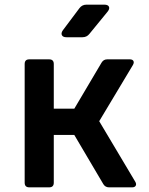

<svg xmlns="http://www.w3.org/2000/svg" viewBox="-20 -805 640 825"><path d="M106 0Q86 0 86 -20V-530Q86 -550 106 -550H191.1Q211.1 -550 211.1 -530V-338.2H299.4L416.7 -536.4Q425.1 -550 440.7 -550H537.7Q549.1 -550 553.1 -543.3Q557.1 -536.6 551.3 -526L406.3 -284.2L561.3 -24Q567.1 -14 563.1 -7Q559.1 0 547.7 0H448.5Q432.5 0 424.1 -13.6L299.2 -225.2H211.1V-20Q211.1 0 191.1 0ZM265.5 -645Q250.5 -645 246 -653.8Q241.4 -662.5 250.1 -674.9L321.5 -770.1Q332.9 -785 351.4 -785H428.1Q444 -785 448.1 -776.2Q452.2 -767.5 442.5 -755.1L364.1 -659.3Q352.8 -645 334.3 -645Z"/></svg>

Font: Pitagon Sans Mono
Style: Regular
Weight: 400
Monospace: yes
Designer: Travis Tran
Foundry: Pitagon
Version: Version 1.001;gftools[0.9.26]